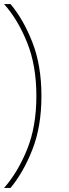

<svg xmlns="http://www.w3.org/2000/svg" viewBox="-20 -750 340 950"><path d="M0 180Q68 103 114 -10.5Q160 -124 160 -275Q160 -426 114 -540Q68 -654 0 -730H32Q96 -654 140.5 -540Q185 -426 185 -275Q185 -124 140.5 -10.5Q96 103 32 180Z"/></svg>

Font: MuseoModerno Thin Thin
Style: Regular
Weight: 250
Version: Version 1.003